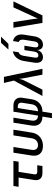

<svg xmlns="http://www.w3.org/2000/svg" viewBox="1298 -2122 1005 3640"><g transform="rotate(-90 1800.0 -302.5)"><path d="M341 0Q266 0 230.5 -41Q195 -82 207 -156L254 -452H78L94 -550H569L554 -452H362L315 -156Q305 -98 361 -98H487L472 0Z M853 10Q753 10 704 -47.5Q655 -105 671 -204L725 -550H833L779 -205Q770 -147 793.5 -115.5Q817 -84 869 -84Q920 -84 954.5 -115.5Q989 -147 998 -205L1053 -550H1161L1106 -204Q1096 -138 1061.5 -90Q1027 -42 973.5 -16Q920 10 853 10Z M1380 180 1409 0Q1314 0 1269 -55Q1224 -110 1239 -204L1294 -550H1389L1334 -204Q1325 -148 1350 -116Q1375 -84 1428 -84L1502 -550H1616Q1697 -550 1737.5 -504.5Q1778 -459 1766 -382L1738 -204Q1723 -110 1660.5 -55Q1598 0 1503 0L1474 180ZM1510 -84Q1563 -84 1598.5 -115.5Q1634 -147 1643 -204L1671 -382Q1678 -422 1659 -444.5Q1640 -467 1601 -467H1571Z M1800 0 2092 -542 2047 -730H2162L2315 0H2204L2139 -339Q2132 -370 2129.5 -398.5Q2127 -427 2125 -444Q2122 -427 2114 -398.5Q2106 -370 2090 -339L1920 0Z M2535 10Q2475 10 2447.5 -34.5Q2420 -79 2432 -155L2463 -351Q2477 -437 2526 -493Q2575 -549 2646 -560L2629 -452Q2603 -446 2584.5 -419Q2566 -392 2560 -351L2528 -151Q2516 -77 2571 -77Q2627 -77 2640 -151L2670 -342H2753L2723 -151Q2717 -115 2728.5 -96Q2740 -77 2767 -77Q2822 -77 2834 -151L2866 -351Q2872 -389 2861 -415.5Q2850 -442 2824 -448L2841 -557Q2910 -545 2943 -490Q2976 -435 2962 -351L2931 -155Q2919 -79 2877 -34.5Q2835 10 2775 10Q2725 10 2698 -19.5Q2671 -49 2673 -100Q2658 -49 2621 -19.5Q2584 10 2535 10ZM2680 -645 2808 -785H2924L2789 -645Z M3185 0 3093 -550H3201L3255 -198Q3260 -167 3263.5 -135.5Q3267 -104 3269 -86Q3276 -104 3289.5 -135.5Q3303 -167 3318 -198L3480 -550H3593L3327 0Z"/></g></svg>

Font: NKDuy Mono SemiBold
Style: Italic
Weight: 600
Italic angle: -9°
Monospace: yes
Designer: NKDuy
Foundry: NKDuy
Version: Version 2.251; ttfautohint (v1.8.4.7-5d5b)